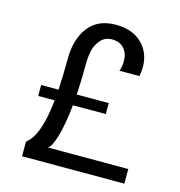

<svg xmlns="http://www.w3.org/2000/svg" viewBox="-101 -757 793 846"><g transform="rotate(15 296.0 -333.5)"><path d="M325 -666.7Q400.8 -666.7 444.2 -624.6Q487.5 -582.5 487.5 -516.7Q487.5 -501.7 483.3 -475H391.7Q400 -494.2 400 -520.8Q400 -555 380.8 -577.5Q361.7 -600 325 -600Q294.2 -600 274.6 -578.3Q255 -556.7 248.3 -528.8Q241.7 -500.8 241.7 -466.7Q241.7 -395.8 237.5 -325H383.3V-275H233.3Q224.2 -186.7 208.3 -131.7Q192.5 -76.7 175 -66.7H541.7V0H75V-66.7Q133.3 -110 150 -275H75V-325H154.2Q158.3 -394.2 158.3 -466.7Q158.3 -555.8 200.4 -611.2Q242.5 -666.7 325 -666.7Z"/></g></svg>

Font: BoonBaan
Style: Regular
Weight: 400
Designer: Sungsit Sawaiwan
Foundry: FontUni
Version: Version 2.0